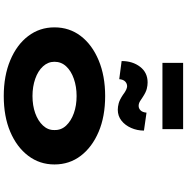

<svg xmlns="http://www.w3.org/2000/svg" viewBox="-6 -1004 1020 1049"><g transform="rotate(90 504.5 -480.0)"><path d="M505 10Q395 10 310 -25.5Q225 -61 177.5 -123.5Q130 -186 130 -267Q130 -349 177.5 -411Q225 -473 310 -508.5Q395 -544 505 -544Q617 -544 700.5 -508.5Q784 -473 831.5 -411Q879 -349 879 -267Q879 -186 831.5 -123.5Q784 -61 700.5 -25.5Q617 10 505 10ZM505 -147Q557 -147 599 -162Q641 -177 666.5 -204.5Q692 -232 691 -267Q692 -304 666.5 -331Q641 -358 599 -373Q557 -388 505 -388Q454 -388 411 -373Q368 -358 343 -331Q318 -304 318 -267Q318 -232 343 -204.5Q368 -177 411 -162Q454 -147 505 -147ZM580 -613Q564 -613 545 -618Q526 -623 499 -641Q482 -654 470.5 -659Q459 -664 452 -664Q437 -664 426 -653.5Q415 -643 413 -621L314 -634Q314 -694 345.5 -735Q377 -776 431 -776Q447 -776 465.5 -771.5Q484 -767 510 -750Q521 -742 533.5 -734.5Q546 -727 559 -727Q573 -727 583.5 -737.5Q594 -748 596 -770L694 -756Q694 -719 679.5 -686Q665 -653 639.5 -633Q614 -613 580 -613ZM324 -857V-970H686V-857Z"/></g></svg>

Font: Lexend Zetta ExtraBold
Style: Regular
Weight: 800
Designer: Bonnie Shaver-Troup, Thomas Jockin
Foundry: Lexend
Version: Version 1.007